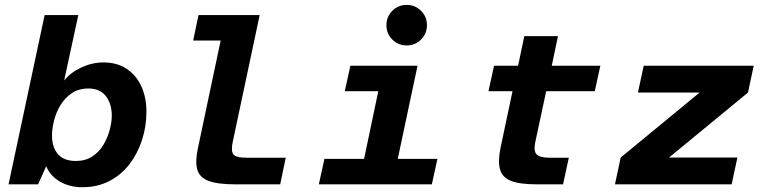

<svg xmlns="http://www.w3.org/2000/svg" viewBox="-20 -771 3200 803"><path d="M324.5 12Q269.9 12 229.5 -12.2Q189 -36.3 173.2 -76L139.4 0H15.7L166.7 -708H307.5L248.4 -434.5Q275.9 -468.5 321 -489.2Q366.1 -509.9 412.6 -509.9Q469.7 -509.9 509.8 -483.1Q549.9 -456.3 571.2 -409.7Q592.4 -363.1 592.4 -303.3Q592.4 -243.3 574.5 -187.1Q556.6 -130.9 522.5 -85.7Q488.4 -40.6 438.3 -14.3Q388.2 12 324.5 12ZM296.9 -97.8Q337.8 -97.8 366.6 -117Q395.4 -136.3 413.1 -166.4Q430.8 -196.5 439.1 -228.9Q447.5 -261.3 447.5 -287.3Q447.5 -336.6 422.9 -368.8Q398.2 -400.9 350.2 -400.9Q308.9 -400.9 279.9 -381Q250.9 -361.1 232.5 -330.5Q214.1 -299.9 205.8 -266Q197.5 -232.1 197.5 -204.2Q197.5 -155.3 222.2 -126.5Q246.9 -97.8 296.9 -97.8Z M964.5 0Q891.2 0 853 -14.2Q814.9 -28.5 805.3 -61.2Q795.7 -94 807.4 -149.6L902.9 -601.5H787.9L810.2 -708H1066L953.6 -178.6Q945.3 -140.8 955.7 -126.1Q966.2 -111.3 1013.2 -111.3H1175.1L1151.8 0Z M1313.5 0 1336.8 -106.5H1502.7L1562.1 -389.5H1422L1445.3 -496H1726.2L1643.5 -106.5H1809.4L1786.1 0ZM1680.9 -581Q1645.5 -581 1620.8 -605.7Q1596.1 -630.3 1596.1 -665.8Q1596.1 -701.1 1620.8 -725.8Q1645.5 -750.5 1680.9 -750.5Q1716.2 -750.5 1740.9 -725.8Q1765.6 -701.1 1765.6 -665.8Q1765.6 -630.3 1740.9 -605.7Q1716.2 -581 1680.9 -581Z M2225.8 0Q2155 0 2117.9 -14.2Q2080.9 -28.5 2071.3 -62.3Q2061.7 -96.2 2073.3 -152.6L2123.5 -389.5H2022.9L2046.2 -496H2146.8L2172.8 -620H2313.6L2287.6 -496H2490.8L2467.5 -389.5H2264.3L2218.5 -175.7Q2211.1 -139.8 2224.2 -125.5Q2237.2 -111.3 2279.6 -111.3H2358.9L2334.8 0Z M2551.9 0 2575.9 -112.1 2905.9 -383.9H2648L2672.1 -496H3132.2L3108.2 -383.9L2778.1 -112.1H3064L3039.9 0Z"/></svg>

Font: Atkinson Hyperlegible Mono ExtraLight
Style: Italic
Weight: 200
Italic angle: -12°
Monospace: yes
Designer: Elliott Scott, Megan Eiswerth, Linus Boman, Theodore Petrosky, Letters from Sweden
Foundry: Applied Design Works, Letters from Sweden
Version: Version 2.001